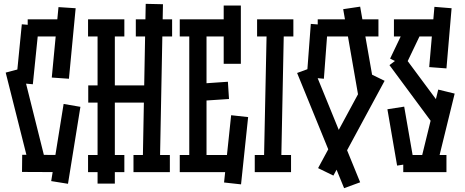

<svg xmlns="http://www.w3.org/2000/svg" viewBox="-20 -901 2435 1005"><path d="M286.1 -863.8 376 -857.9 340.8 -488.8 251 -495.1ZM133.8 -28.8 9.8 -521 96.2 -543.9 219.2 -51.8ZM125 -799.8H304.2V-710H125ZM64 -467.8 94.2 -773.9 183.1 -766.1 151.9 -460ZM96.2 -90.8 316.9 -89.8V0L95.2 -1ZM248 46.9 313 -356.9 400.9 -341.8 335.9 61Z M490.7 60.1V-765.1H581.1V60.1ZM727.1 -40 742.7 -880.9 833 -878.9 816.9 -38.1ZM441.9 -454.1H790V-363.8H441.9ZM440.9 -89.8H630.9V0H440.9ZM440.9 -799.8H630.9V-710H440.9ZM690.9 -799.8H880.9V-710H690.9ZM678.7 -89.8H869.1V0H678.7Z M970.7 -35.2V-765.1H1061V-35.2ZM920.9 -89.8H1210.9V0H920.9ZM920.9 -799.8H1205.1V-710H920.9ZM1150.9 -566.9V-872.1H1240.7V-566.9ZM1152.8 54.2 1189.9 -297.9 1278.8 -288.1 1241.7 64ZM1010.7 -461.9 1172.9 -473.1 1178.7 -382.8 1017.1 -372.1Z M1361.3 -40 1376.5 -769 1466.3 -767.1 1451.7 -38.1ZM1325.7 -799.8H1515.6V-710H1325.7ZM1313.5 -89.8H1503.4V0H1313.5Z M1854 -407.2 1776.4 -853 1865.2 -866.2 1943.4 -419.9ZM1781.2 84 1535.2 -519 1619.1 -549.8 1865.2 53.2ZM1725.1 18.1 1645 -21 1913.1 -517.1 1993.2 -478ZM1643.1 -799.8H1960.9V-710H1643.1ZM1585.9 -497.1 1606.9 -775.9 1696.3 -769 1675.3 -488.8Z M2253.9 -865.2 2343.8 -857.9 2316.9 -543 2226.6 -549.8ZM2246.6 -252 2018.6 -560.1 2089.8 -613.8 2318.8 -305.2ZM2266.6 -30.8 2180.7 -51.8 2273.9 -432.1 2359.9 -411.1ZM2042 -799.8H2294.9V-710H2042ZM2022 -594.2 2111.8 -782.2 2191.9 -744.1 2101.6 -555.2ZM2147 -47.9 2058.6 -34.2 2007.8 -329.1 2095.7 -342.8ZM2090.8 -89.8H2316.9V0H2090.8Z"/></svg>

Font: Opir
Style: Regular
Weight: 400
Designer: Maksym Kobuzan
Version: Version 1.000;FEAKit 1.0